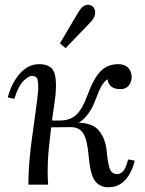

<svg xmlns="http://www.w3.org/2000/svg" viewBox="-20 -783 614 814"><path d="M438 11Q404 11 383.5 -15Q363 -41 356 -120Q350 -191 333 -217.5Q316 -244 280 -244L173 -243L174 -272H307V-263Q372 -263 399.5 -229Q427 -195 432 -145Q437 -93 444.5 -70Q452 -47 474 -45Q490 -44 502 -57Q514 -70 523 -107L551 -102Q545 -74 531 -48Q517 -22 494.5 -5.5Q472 11 438 11ZM101 0Q100 -6 100.5 -15Q101 -24 101 -36Q102 -72 106 -114.5Q110 -157 116 -200.5Q122 -244 127.5 -284Q133 -324 137 -355.5Q141 -387 142 -403Q143 -423 140 -442Q137 -461 116 -461Q100 -461 78.5 -439Q57 -417 41 -364L13 -370Q17 -388 27 -411.5Q37 -435 53.5 -458Q70 -481 93 -496Q116 -511 146 -511Q202 -511 212.5 -467.5Q223 -424 211 -346Q202 -287 196.5 -240.5Q191 -194 187.5 -158.5Q184 -123 183 -97.5Q182 -72 182 -55Q182 -43 182.5 -29Q183 -15 184 0ZM233 -254V-272Q277 -272 303 -296Q329 -320 351 -380Q377 -451 406.5 -481Q436 -511 482 -511Q508 -511 523 -496Q538 -481 538 -456Q538 -436 526 -420.5Q514 -405 491 -405Q466 -405 452 -416Q438 -427 436 -447Q422 -438 411 -419.5Q400 -401 386 -363Q369 -315 340.5 -284.5Q312 -254 278 -254ZM258 -579 234 -599 312 -731Q326 -754 339 -759.5Q352 -765 361.5 -761.5Q371 -758 374 -755Q378 -751 381.5 -742Q385 -733 382 -719Q379 -705 361 -686Z"/></svg>

Font: Lora Italic
Style: Italic
Weight: 400
Italic angle: -3°
Designer: Olga Karpushina, Alexei Vanyashin (Cyrillic)
Foundry: Cyreal
Version: Version 2.210; ttfautohint (v1.8.1.43-b0c9)